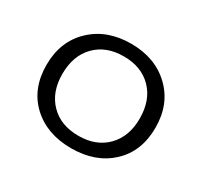

<svg xmlns="http://www.w3.org/2000/svg" viewBox="-112 -646 857 812"><g transform="rotate(30 316.0 -240.0)"><path d="M49.8 -238.8Q49.8 -353.5 124 -424.3Q198.2 -495.1 315.9 -495.1Q433.6 -495.1 507.8 -424.3Q582 -353.5 582 -238.8Q582 -122.6 508.3 -53.7Q434.6 15.1 315.9 15.1Q197.3 15.1 123.5 -53.7Q49.8 -122.6 49.8 -238.8ZM504.9 -238.8Q504.9 -328.1 453.6 -380.6Q402.3 -433.1 315.9 -433.1Q229.5 -433.1 178.2 -380.6Q127 -328.1 127 -238.8Q127 -150.9 178.2 -98.4Q229.5 -45.9 315.9 -45.9Q402.3 -45.9 453.6 -98.4Q504.9 -150.9 504.9 -238.8Z"/></g></svg>

Font: Prompt Light
Style: Regular
Weight: 300
Designer: Katatrad Team
Foundry: CadsonDemak
Version: Version 1.000;PS 001.000;hotconv 1.0.88;makeotf.lib2.5.64775